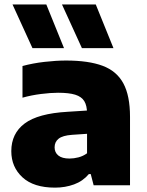

<svg xmlns="http://www.w3.org/2000/svg" viewBox="-20 -828 655 858"><path d="M226 10.5Q130.5 10.5 80.5 -35.5Q30.5 -81.5 30.5 -152.5Q30.5 -231.5 90.2 -276.2Q150 -321 282.5 -328.5L400 -336L420 -233.5L302 -225.5Q260 -222.5 242 -208.2Q224 -194 224 -169.5Q224 -146.5 240.8 -133Q257.5 -119.5 290.5 -119.5Q310 -119.5 330.5 -124.8Q351 -130 369 -143V-321Q369 -355.5 356.8 -375.8Q344.5 -396 316.2 -404.8Q288 -413.5 239.5 -413.5Q206.5 -413.5 163 -408Q119.5 -402.5 80.5 -391.5V-533Q126.5 -545.5 178.8 -551.5Q231 -557.5 275.5 -557.5Q375.5 -557.5 438.5 -534Q501.5 -510.5 531.2 -455.5Q561 -400.5 561 -306V0H398.5L385.5 -50H377Q350.5 -18.5 311 -4Q271.5 10.5 226 10.5ZM346 -613 257 -808H408L487 -613ZM125 -613 36 -808H187L266 -613Z"/></svg>

Font: Encode Sans SemiExpanded ExtraBold
Style: Regular
Weight: 800
Width: 6
Designer: Multiple Designers
Foundry: Impallari Type
Version: Version 3.002